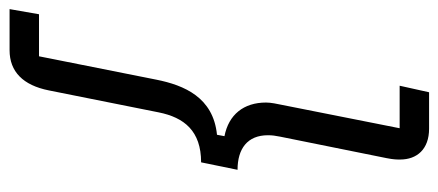

<svg xmlns="http://www.w3.org/2000/svg" viewBox="-284 -516 938 411"><g transform="rotate(-90 185.5 -311.0)"><path d="M193 138 207 75H116L166 -177C168 -187 171 -200 171 -211C171 -259 145 -291 99 -300L102 -316C182 -324 208 -386 220 -446L270 -697H360L371 -760H283C237 -760 208 -731 197 -676L150 -441C139 -386 110 -350 43 -350L27 -272C72 -272 101 -251 101 -207C101 -198 100 -191 98 -181L52 47C49 62 49 69 49 76C49 112 71 138 115 138Z"/></g></svg>

Font: LVC Sans
Style: Italic
Weight: 400
Italic angle: -11.31°
Designer: Mike Abbink, Paul van der Laan, Pieter van Rosmalen
Foundry: Bold Monday
Version: Version 3.0